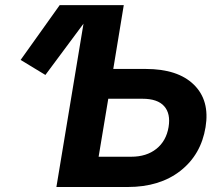

<svg xmlns="http://www.w3.org/2000/svg" viewBox="-20 -748 887 768"><path d="M161.6 -448.2 62.5 -508.3 218.8 -727.5H475.1L433.1 -472.2H563Q691.4 -472.2 755.6 -409.2Q819.8 -346.2 802.2 -239.3Q784.2 -129.4 701.7 -64.7Q619.1 0 491.2 0H205.6L314 -653.3ZM413.1 -353 374.5 -121.1H504.9Q565.9 -121.1 605.5 -152.6Q645 -184.1 654.3 -239.7Q663.1 -293.5 636.7 -323.2Q610.4 -353 549.8 -353Z"/></svg>

Font: Inter
Style: Bold Italic
Weight: 700
Italic angle: -9.39999°
Designer: Rasmus Andersson
Foundry: rsms
Version: Version 4.001;git-9221beed3